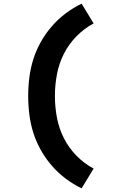

<svg xmlns="http://www.w3.org/2000/svg" viewBox="-20 -861 640 1042"><path d="M423 161Q377 139 336 108Q295 77 261.5 38.5Q228 0 202.5 -45Q177 -90 161.5 -138.5Q146 -187 139.5 -238Q133 -289 133 -340Q133 -391 139.5 -442Q146 -493 161.5 -541.5Q177 -590 202.5 -635Q228 -680 261.5 -718.5Q295 -757 336 -788Q377 -819 423 -841L488 -734Q436 -706 394.5 -663.5Q353 -621 326.5 -568.5Q300 -516 289 -457.5Q278 -399 278 -340Q278 -281 289 -222.5Q300 -164 326.5 -111.5Q353 -59 394.5 -16.5Q436 26 488 54Z"/></svg>

Font: Iosevka Etoile Heavy
Style: Regular
Weight: 900
Designer: Belleve Invis
Foundry: Belleve Invis
Version: Version 22.1.2; ttfautohint (v1.8.4)